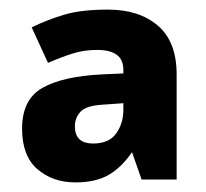

<svg xmlns="http://www.w3.org/2000/svg" viewBox="-20 -742 429 400"><path d="M205 -722Q270 -722 309 -688.5Q348 -655 348 -587V-368H275L255 -425Q234 -394 207 -378Q180 -362 137 -362Q90 -362 58 -389.5Q26 -417 26 -474Q26 -535 68.5 -559Q111 -583 192 -587L237 -589V-596Q237 -618 223 -628Q209 -638 183 -638Q156 -638 133 -631Q110 -624 80 -611L46 -685Q81 -702 116 -712Q151 -722 205 -722ZM195 -524Q159 -522 147.5 -509Q136 -496 136 -479Q136 -443 174 -443Q207 -443 222 -464Q237 -485 237 -513V-527Z"/></svg>

Font: Noto Sans Canadian Aboriginal ExtraBold
Style: Regular
Weight: 800
Designer: Monotype Design Team, Typotheque's Kevin King
Foundry: Monotype Imaging Inc.
Version: Version 2.004; ttfautohint (v1.8.4.7-5d5b)